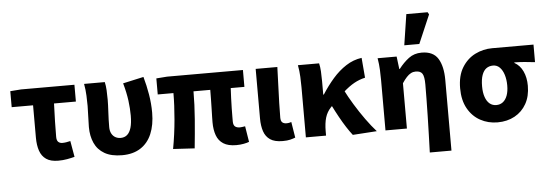

<svg xmlns="http://www.w3.org/2000/svg" viewBox="-56 -957 3738 1312"><g transform="rotate(-5 1812.5 -301.0)"><path d="M309.6 11.3Q257.4 11.3 227.1 -9.6Q196.9 -30.4 183.8 -68.7Q170.7 -107 170.7 -158.4V-380.8H24V-490.5L98.2 -496.1H464.4V-380.8H314.4Q311.7 -316.9 310.4 -256.7Q309.1 -196.5 309.1 -152.4Q309.1 -127.4 319.9 -117.4Q330.7 -107.3 347.8 -107.3Q361.3 -107.3 373.9 -109.4Q386.6 -111.5 403 -115.3L422.2 -5.3Q398.7 1 370.3 6.1Q341.9 11.3 309.6 11.3Z M747.8 12Q673.9 12 627.4 -14.9Q580.8 -41.8 559.2 -89.8Q537.6 -137.9 537.6 -199.6Q537.6 -236.2 539.6 -272Q541.6 -307.7 541.6 -343.5Q541.6 -373.3 539.9 -414.3Q538.2 -455.2 530.7 -496.1H672.7Q678.6 -471.1 680.3 -439.9Q682 -408.6 682 -373.6Q682 -342.8 679 -289.8Q676 -236.8 676 -187.4Q676 -160.9 685.7 -142.8Q695.3 -124.7 711.5 -115.7Q727.8 -106.6 748.1 -106.6Q774.5 -106.6 792.6 -122.2Q810.7 -137.8 820.2 -170.1Q829.6 -202.3 829.6 -253.1Q829.6 -301.1 822.6 -355.5Q815.6 -409.9 796.8 -476.7L938.9 -508.1Q955.8 -448.7 966.4 -385.5Q977 -322.4 977 -260.3Q977 -176 951 -114.7Q925 -53.4 873.7 -20.7Q822.5 12 747.8 12Z M1530.6 11.3Q1475.1 11.3 1442.5 -9.6Q1409.8 -30.4 1396 -68.7Q1382.1 -107 1382.1 -158.4Q1382.1 -169.4 1382.6 -193.4Q1383.1 -217.5 1384 -249.5Q1384.9 -281.5 1385.4 -315.4Q1385.9 -349.3 1386.1 -380.4H1271.1Q1271.1 -291.5 1263.3 -190.2Q1255.4 -89 1245.2 8.6L1097.9 0Q1116.2 -100.1 1124.8 -199.2Q1133.5 -298.3 1133.5 -380.4H1025.8V-490.5L1100 -496.1H1620.3V-380.4H1526.5Q1524.7 -348.1 1523.2 -312Q1521.7 -275.8 1521.2 -242.5Q1520.7 -209.2 1520.6 -185.1Q1520.5 -160.9 1520.5 -152.4Q1520.5 -127.4 1532.2 -117.4Q1543.9 -107.3 1565.6 -107.3Q1573.1 -107.3 1582.1 -108.8Q1591.2 -110.3 1601.6 -111.7L1619.1 -3.3Q1605 2.2 1581.8 6.7Q1558.6 11.3 1530.6 11.3Z M1849 11.3Q1794.1 11.3 1763.6 -9.3Q1733 -29.9 1720.4 -67.6Q1707.7 -105.4 1707.7 -155.9V-496.1H1856.3Q1854.5 -438.1 1852 -373.5Q1849.4 -308.8 1847.7 -250.1Q1846.1 -191.3 1846.1 -149.9Q1846.1 -126.2 1856.6 -116.8Q1867 -107.3 1887.3 -107.3Q1893.5 -107.3 1902.3 -108.8Q1911.2 -110.3 1918.6 -113.3L1936.1 -4.9Q1920.1 1.4 1900.3 6.3Q1880.6 11.3 1849 11.3Z M2008.7 0V-343.5Q2008.7 -373.3 2006.9 -415.1Q2005 -456.8 1997.4 -496.1H2142.7Q2148.6 -472.7 2150.5 -440.7Q2152.4 -408.6 2152.4 -373.6V-280.8H2156.4Q2193.1 -338.3 2235.5 -387Q2278 -435.7 2327.9 -467.9Q2377.7 -500.2 2435.4 -508.1L2446.9 -371Q2407.5 -362.3 2371.6 -342.4Q2335.8 -322.6 2294.7 -285.9Q2253.6 -249.1 2197.2 -189.8Q2170.2 -161.4 2158.7 -123.3Q2147.3 -85.2 2147.1 -29.4V0ZM2329.7 10.9Q2309.9 -14.3 2288.7 -47.2Q2267.4 -80.1 2245.4 -120.1Q2223.3 -160.1 2200.1 -206.7L2293.8 -302.2Q2318.6 -252.5 2352.6 -197Q2386.5 -141.4 2423.7 -89.7Q2461 -38.1 2495.2 0Z M2843.3 176.7Q2845.1 118.4 2847.2 54.6Q2849.4 -9.2 2850.6 -71.9Q2851.9 -134.5 2852.7 -190.5Q2853.5 -246.5 2853.5 -289.2Q2853.5 -342.8 2840.9 -362.9Q2828.3 -382.9 2795.4 -382.9Q2777.9 -382.9 2762.6 -375Q2747.3 -367.1 2732.6 -351.1Q2717.9 -335.2 2701.7 -310.8V0H2554.7V-343.5Q2554.7 -373.3 2553 -414.3Q2551.2 -455.2 2544.1 -496.1H2674.6L2685.2 -410.1H2688.9Q2721 -452 2758.1 -480Q2795.1 -508.1 2846.8 -508.1Q2926.3 -508.1 2959.1 -454.6Q2991.9 -401 2991.9 -308V176.7ZM2733.4 -568.2 2765.9 -779.4H2911.9L2920.5 -763.9L2836.5 -568.2Z M3323.2 12Q3258.5 12 3205 -17.3Q3151.5 -46.6 3119.7 -103.3Q3087.9 -159.9 3087.9 -242.2Q3087.9 -328.1 3122.6 -384.5Q3157.4 -441 3212.6 -468.6Q3267.9 -496.1 3330.1 -496.1H3613.4V-375.5Q3573.1 -380.1 3542.1 -382.9Q3511.2 -385.6 3472.5 -386.4V-382.4Q3510.3 -361.9 3530.3 -318.8Q3550.4 -275.7 3550.4 -219.2Q3550.4 -147.6 3521.2 -95.9Q3492.1 -44.2 3440.8 -16.1Q3389.5 12 3323.2 12ZM3324.8 -106.6Q3351.4 -106.6 3370.5 -121.7Q3389.5 -136.7 3400 -165.1Q3410.4 -193.5 3410.4 -234Q3410.4 -273.5 3400.4 -306.1Q3390.4 -338.7 3371.5 -358.1Q3352.6 -377.5 3325.2 -377.5Q3298.6 -377.5 3279.3 -363.7Q3260 -349.9 3249.3 -320Q3238.5 -290.2 3238.5 -242.2Q3238.5 -199.3 3249.2 -168.8Q3259.8 -138.4 3279 -122.5Q3298.3 -106.6 3324.8 -106.6Z"/></g></svg>

Font: Source Sans 3
Style: Regular
Weight: 200
Designer: Paul D. Hunt
Foundry: Adobe
Version: Version 3.046;hotconv 1.0.118;makeotfexe 2.5.65603